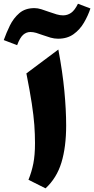

<svg xmlns="http://www.w3.org/2000/svg" viewBox="-111 -1005 506 1032"><path d="M74.2 -961.4Q91.8 -961.4 111.1 -955.3Q130.4 -949.2 153.3 -940.9Q175.3 -933.1 193.6 -927.7Q211.9 -922.4 228 -922.4Q251.5 -922.4 271 -935.8Q290.5 -949.2 308.1 -984.9L375 -959.5Q362.3 -920.9 340.3 -883.3Q318.4 -845.7 284.4 -821.3Q250.5 -796.9 201.2 -796.9Q181.2 -796.9 160.6 -802.7Q140.1 -808.6 118.7 -816.4Q99.6 -823.7 83.3 -828.4Q66.9 -833 52.2 -833Q30.8 -833 13.4 -817.9Q-3.9 -802.7 -19 -762.2L-90.8 -789.6Q-77.1 -828.1 -57.9 -867.7Q-38.6 -907.2 -7.1 -934.3Q24.4 -961.4 74.2 -961.4ZM202.6 -738.8Q225.1 -619.1 234.9 -516.8Q244.6 -414.6 244.6 -330.1Q244.6 -214.8 219.2 -131.3Q193.8 -47.9 133.8 7.3L42 -38.6Q59.1 -80.6 68.1 -125.7Q77.1 -170.9 77.1 -235.8Q77.1 -283.7 73.5 -333.5Q69.8 -383.3 59.8 -449Q49.8 -514.6 30.8 -610.4Z"/></svg>

Font: Pinar DS1 ExtraBold
Style: Regular
Weight: 800
Designer: Amin Abedi
Version: Version 3.000